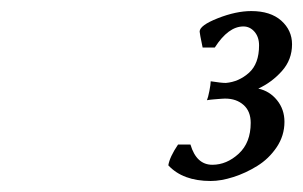

<svg xmlns="http://www.w3.org/2000/svg" viewBox="-20 -707 548 347"><path d="M363.8 -409.2Q389.6 -409.2 411.4 -429.2Q433.1 -449.2 433.1 -484.9Q433.1 -505.9 420.2 -517.3Q407.2 -528.8 387.2 -528.8H386.2Q385.3 -528.8 381.8 -528.6Q378.4 -528.3 374.8 -528.1Q371.1 -527.8 365.2 -527.3Q359.4 -526.9 354 -525.9Q356 -530.3 358.4 -542.5Q360.8 -554.7 360.8 -560.1Q379.9 -557.1 388.2 -557.1Q411.6 -559.1 429.9 -575.4Q448.2 -591.8 448.2 -625Q448.2 -640.1 439.9 -649.7Q431.6 -659.2 419.9 -659.2Q392.6 -659.2 368.2 -621.1H346.2Q340.8 -647 340.8 -649.9Q340.8 -661.1 373.8 -674.1Q406.7 -687 434.1 -687Q468.8 -687 488.3 -669.7Q507.8 -652.3 507.8 -627Q507.8 -599.1 489.5 -578.6Q471.2 -558.1 446.8 -546.9Q467.3 -542.5 480.7 -525.9Q494.1 -509.3 494.1 -486.8Q494.1 -461.9 480 -440.9Q465.8 -419.9 444.8 -407Q423.8 -394 401.6 -387Q379.4 -379.9 360.8 -379.9Q310.5 -379.9 284.2 -408.2Q286.6 -423.3 301.8 -445.8H324.2Q335 -409.2 363.8 -409.2Z"/></svg>

Font: Linear Smooth
Style: Italic
Weight: 400
Designer: Philipp H. Poll, Flanker
Foundry: Philipp H. Poll, reworked by Flanker
Version: Version 1.061 | FøM Fix